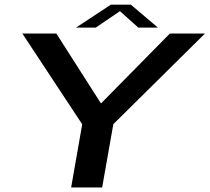

<svg xmlns="http://www.w3.org/2000/svg" viewBox="-20 -822 919 842"><path d="M292 0H428L477 -277.5L879 -675H725L423.5 -369H422.5L227 -675H78L340.5 -277ZM313.5 -701H400L506 -773L586.5 -701H672.5L554 -801.5H466Z"/></svg>

Font: Anybody Expanded Medium
Style: Italic
Weight: 500
Width: 7
Italic angle: -10°
Version: Version 1.113;gftools[0.9.25]